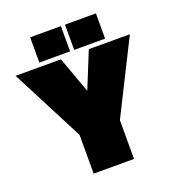

<svg xmlns="http://www.w3.org/2000/svg" viewBox="-150 -904 926 1015"><g transform="rotate(-20 313.5 -396.0)"><path d="M404 -627H635L430 -218V0H203V-218L-8 -627H247L321 -423ZM504 -792V-650H330V-792ZM307 -792V-650H134V-792Z"/></g></svg>

Font: Blinker Black
Style: Regular
Weight: 900
Designer: Juergen Huber
Foundry: supertype
Version: Version 1.017;hotconv 1.0.117;makeotfexe 2.5.65602